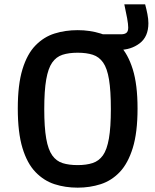

<svg xmlns="http://www.w3.org/2000/svg" viewBox="-20 -851 716 885"><path d="M338 14Q281 14 231.5 -2Q182 -18 143.5 -58Q105 -98 83.5 -169Q62 -240 62 -351Q62 -461 83.5 -531.5Q105 -602 143.5 -641.5Q182 -681 231.5 -696.5Q281 -712 338 -712Q394 -712 444 -696.5Q494 -681 532 -641.5Q570 -602 592 -531.5Q614 -461 614 -351Q614 -240 592 -169Q570 -98 532 -58Q494 -18 444 -2Q394 14 338 14ZM338 -90Q378 -90 407 -99.5Q436 -109 454.5 -135Q473 -161 482 -212.5Q491 -264 491 -348Q491 -433 482.5 -484.5Q474 -536 455.5 -562.5Q437 -589 408 -598.5Q379 -608 338 -608Q297 -608 268 -598.5Q239 -589 220.5 -562.5Q202 -536 193 -484.5Q184 -433 184 -348Q184 -264 193 -212.5Q202 -161 221 -134.5Q240 -108 269 -99Q298 -90 338 -90ZM453 -693H539Q554 -693 562.5 -699.5Q571 -706 571 -724Q571 -739 566 -767Q561 -795 553 -831H649Q655 -809 659.5 -786Q664 -763 664 -744Q664 -682 624 -651.5Q584 -621 529 -621H466Z"/></svg>

Font: Ruda
Style: Bold
Weight: 700
Designer: Mariela Monsalve and Angelina Sanchez
Foundry: Mariela Monsalve and Angelina Sanchez
Version: Version 2.000